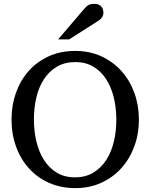

<svg xmlns="http://www.w3.org/2000/svg" viewBox="-20 -948 771 984"><path d="M576.2 -334Q576.2 -395 563 -449Q549.8 -502.9 523.4 -543.2Q497.1 -583.5 457.8 -606.7Q418.5 -629.9 366.2 -629.9Q312 -629.9 272 -606.4Q231.9 -583 205.6 -542.7Q179.2 -502.4 166.5 -449Q153.8 -395.5 153.8 -335.9Q153.8 -275.9 166.7 -221.9Q179.7 -168 205.8 -127.4Q231.9 -86.9 271.2 -63Q310.5 -39.1 363.8 -39.1Q418 -39.1 457.8 -63Q497.6 -86.9 523.9 -127.2Q550.3 -167.5 563.2 -220.9Q576.2 -274.4 576.2 -334ZM691.9 -335Q691.9 -262.2 668.5 -198.2Q645 -134.3 602.3 -86.7Q559.6 -39.1 499.5 -11.5Q439.5 16.1 366.2 16.1Q292.5 16.1 232.2 -10.5Q171.9 -37.1 128.9 -84.5Q85.9 -131.8 62.5 -196Q39.1 -260.3 39.1 -335.9Q39.1 -409.2 62 -473.1Q85 -537.1 127.4 -584.7Q169.9 -632.3 230.2 -659.7Q290.5 -687 365.2 -687Q439.5 -687 499.8 -659.2Q560.1 -631.3 602.8 -583.5Q645.5 -535.6 668.7 -471.7Q691.9 -407.7 691.9 -335ZM509.8 -883.3Q509.8 -869.6 503.2 -859.9Q496.6 -850.1 486.8 -843.3L334.5 -746.1H277.8L410.6 -901.4Q416.5 -907.7 421.4 -912.8Q426.3 -918 432.1 -921.4Q438 -924.8 445.6 -926.5Q453.1 -928.2 463.9 -928.2Q477.1 -928.2 485.8 -924.1Q494.6 -919.9 500 -913.6Q505.4 -907.2 507.6 -899.2Q509.8 -891.1 509.8 -883.3Z"/></svg>

Font: BabelStone Ogham
Style: Regular
Weight: 400
Designer: Andrew West
Foundry: BabelStone
Version: Version 2.02 March 14, 2022